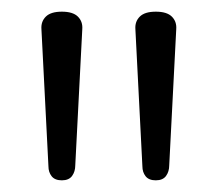

<svg xmlns="http://www.w3.org/2000/svg" viewBox="-20 -1078 370 329"><path d="M86 -769Q74 -769 68.5 -776Q63 -783 63 -793L51 -1028Q50 -1041 58.5 -1049.5Q67 -1058 86 -1058Q105 -1058 113.5 -1049.5Q122 -1041 121 -1028L109 -795Q109 -784 103.5 -776.5Q98 -769 86 -769ZM247 -769Q235 -769 229.5 -776Q224 -783 224 -793L212 -1028Q211 -1041 219.5 -1049.5Q228 -1058 247 -1058Q266 -1058 274.5 -1049.5Q283 -1041 282 -1028L270 -795Q270 -784 264.5 -776.5Q259 -769 247 -769Z"/></svg>

Font: Playwrite FR Moderne ExtraLight
Style: Regular
Weight: 250
Version: Version 1.002